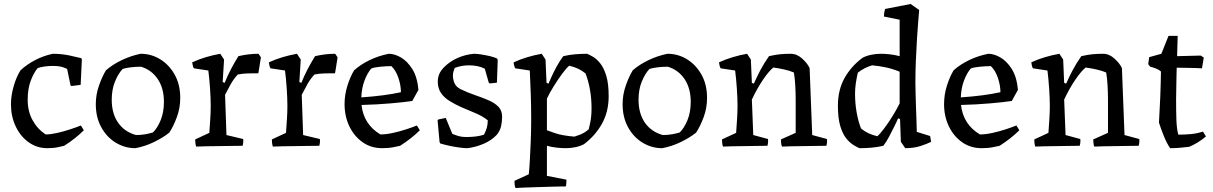

<svg xmlns="http://www.w3.org/2000/svg" viewBox="-20 -732 6090 964"><path d="M218 12Q165 12 123.5 -18Q82 -48 58.5 -98Q35 -148 35 -209Q35 -250 48 -297Q61 -344 83 -379Q114 -408 156 -430Q198 -452 245 -462Q289 -462 329 -453.5Q369 -445 388 -440L391 -434L385 -306L338 -300L334 -304L317 -386Q301 -394 285 -397.5Q269 -401 247 -401Q224 -401 203 -398Q182 -395 169 -390Q149 -366 134 -326Q119 -286 119 -230Q119 -174 143 -129.5Q167 -85 209 -57Q234 -57 267 -64.5Q300 -72 332 -82.5Q364 -93 386 -102L401 -78Q382 -59 356.5 -38.5Q331 -18 302 0Q297 1 273.5 6.5Q250 12 218 12Z M660 12Q607 12 561.5 -15.5Q516 -43 488.5 -93Q461 -143 461 -209Q461 -257 477 -302.5Q493 -348 512 -379Q545 -408 591 -430Q637 -452 686 -462Q740 -462 785 -434Q830 -406 857.5 -356.5Q885 -307 885 -240Q885 -190 868 -144Q851 -98 830 -66Q797 -40 752.5 -18.5Q708 3 660 12ZM663 -54Q688 -54 710 -58Q732 -62 748 -67Q771 -90 787 -129.5Q803 -169 803 -221Q803 -289 772 -335Q741 -381 688 -397Q661 -397 636.5 -394Q612 -391 596 -386Q574 -363 557.5 -323Q541 -283 541 -231Q541 -162 573 -116Q605 -70 663 -54Z M965 4Q962 -5 961 -14Q960 -23 960 -32L1031 -65Q1033 -94 1035.5 -131.5Q1038 -169 1038 -200Q1038 -238 1034.5 -289Q1031 -340 1026 -378L953 -389Q949 -397 947.5 -404.5Q946 -412 945 -419Q977 -434 1014 -445Q1051 -456 1086 -462L1105 -433L1098 -320L1108 -316Q1122 -351 1139.5 -384.5Q1157 -418 1177 -450Q1228 -462 1278 -462L1290 -444L1280 -381L1277 -364Q1253 -364 1226 -363.5Q1199 -363 1174 -358Q1154 -337 1138.5 -309.5Q1123 -282 1110 -256L1117 -54L1201 -34Q1203 -17 1198 0Q1185 0 1153 0.5Q1121 1 1083 1.5Q1045 2 1012.5 2.5Q980 3 965 4Z M1350 4Q1347 -5 1346 -14Q1345 -23 1345 -32L1416 -65Q1418 -94 1420.5 -131.5Q1423 -169 1423 -200Q1423 -238 1419.5 -289Q1416 -340 1411 -378L1338 -389Q1334 -397 1332.5 -404.5Q1331 -412 1330 -419Q1362 -434 1399 -445Q1436 -456 1471 -462L1490 -433L1483 -320L1493 -316Q1507 -351 1524.5 -384.5Q1542 -418 1562 -450Q1613 -462 1663 -462L1675 -444L1665 -381L1662 -364Q1638 -364 1611 -363.5Q1584 -363 1559 -358Q1539 -337 1523.5 -309.5Q1508 -282 1495 -256L1502 -54L1586 -34Q1588 -17 1583 0Q1570 0 1538 0.5Q1506 1 1468 1.5Q1430 2 1397.5 2.5Q1365 3 1350 4Z M1899 12Q1843 12 1800.5 -18Q1758 -48 1734 -98Q1710 -148 1710 -209Q1710 -257 1724.5 -302.5Q1739 -348 1758 -379Q1790 -408 1835.5 -430Q1881 -452 1932 -462Q1961 -462 1993 -443.5Q2025 -425 2050 -385.5Q2075 -346 2081 -281L2050 -225Q2010 -219 1941.5 -213Q1873 -207 1795 -205Q1806 -107 1890 -57Q1918 -57 1952.5 -64.5Q1987 -72 2019 -82.5Q2051 -93 2073 -102L2088 -78Q2048 -38 1989 0Q1980 2 1955.5 7Q1931 12 1899 12ZM1794 -243Q1911 -251 1993 -269Q1993 -303 1980.5 -340.5Q1968 -378 1945 -400Q1921 -400 1889.5 -397Q1858 -394 1844 -388Q1825 -366 1810.5 -328.5Q1796 -291 1794 -243Z M2327 12Q2310 12 2284.5 8.5Q2259 5 2234 -0.5Q2209 -6 2190 -12L2187 -19L2177 -127L2180 -132L2218 -140L2251 -60Q2268 -53 2283.5 -48.5Q2299 -44 2321 -44Q2347 -44 2370.5 -47Q2394 -50 2410 -56Q2419 -73 2424 -90Q2429 -107 2429 -128Q2403 -149 2367 -164Q2331 -179 2296 -194Q2265 -208 2238 -224.5Q2211 -241 2194.5 -264.5Q2178 -288 2178 -323Q2178 -341 2185 -359Q2192 -377 2210 -395Q2239 -424 2277.5 -441Q2316 -458 2359 -462Q2375 -462 2397 -458.5Q2419 -455 2440.5 -450Q2462 -445 2476 -438L2479 -431L2475 -317L2439 -313L2434 -317L2414 -387Q2397 -396 2376.5 -400Q2356 -404 2336 -404Q2296 -404 2263 -391Q2259 -381 2256.5 -372Q2254 -363 2254 -353Q2254 -334 2261.5 -315.5Q2269 -297 2291 -285Q2328 -267 2365 -254.5Q2402 -242 2433 -228.5Q2464 -215 2482.5 -196Q2501 -177 2501 -146Q2501 -122 2496 -99Q2491 -76 2474 -55Q2448 -27 2408 -10Q2368 7 2327 12Z M2568 212Q2565 203 2564 194Q2563 185 2563 176L2635 143Q2638 114 2640.5 69Q2643 24 2645 -28.5Q2647 -81 2647 -133Q2647 -195 2645 -256Q2643 -317 2640 -378L2567 -389Q2564 -394 2561.5 -403Q2559 -412 2559 -419Q2591 -434 2628 -445Q2665 -456 2700 -462L2719 -433L2724 -316L2734 -312Q2736 -317 2746.5 -341Q2757 -365 2773.5 -395.5Q2790 -426 2808 -450Q2838 -457 2868 -459.5Q2898 -462 2928 -462Q2940 -457 2958 -446.5Q2976 -436 2994 -413.5Q3012 -391 3024 -351.5Q3036 -312 3036 -249Q3036 -172 3003 -112Q2970 -52 2912 -8Q2893 2 2869 7Q2845 12 2821 12Q2802 12 2777 9.5Q2752 7 2726 0V151L2824 170Q2824 177 2823.5 186.5Q2823 196 2821 204Q2811 204 2786 204.5Q2761 205 2728.5 206Q2696 207 2664 208Q2632 209 2606 210Q2580 211 2568 212ZM2864 -46Q2871 -48 2892.5 -56Q2914 -64 2936 -83Q2936 -83 2943 -114.5Q2950 -146 2950 -188Q2950 -238 2942 -282.5Q2934 -327 2920 -363Q2887 -391 2838 -402Q2825 -392 2803.5 -363Q2782 -334 2760.5 -299.5Q2739 -265 2726 -237V-78Q2731 -76 2767 -63.5Q2803 -51 2864 -46Z M3305 12Q3252 12 3206.5 -15.5Q3161 -43 3133.5 -93Q3106 -143 3106 -209Q3106 -257 3122 -302.5Q3138 -348 3157 -379Q3190 -408 3236 -430Q3282 -452 3331 -462Q3385 -462 3430 -434Q3475 -406 3502.5 -356.5Q3530 -307 3530 -240Q3530 -190 3513 -144Q3496 -98 3475 -66Q3442 -40 3397.5 -18.5Q3353 3 3305 12ZM3308 -54Q3333 -54 3355 -58Q3377 -62 3393 -67Q3416 -90 3432 -129.5Q3448 -169 3448 -221Q3448 -289 3417 -335Q3386 -381 3333 -397Q3306 -397 3281.5 -394Q3257 -391 3241 -386Q3219 -363 3202.5 -323Q3186 -283 3186 -231Q3186 -162 3218 -116Q3250 -70 3308 -54Z M3610 4Q3607 -5 3606 -14Q3605 -23 3605 -32L3676 -65Q3678 -94 3680.5 -131.5Q3683 -169 3683 -200Q3683 -238 3679.5 -289Q3676 -340 3671 -378L3598 -389Q3594 -397 3592.5 -404.5Q3591 -412 3590 -419Q3622 -434 3659 -445Q3696 -456 3731 -462L3750 -433L3755 -316L3765 -312Q3779 -344 3797 -378.5Q3815 -413 3841 -450Q3871 -457 3895.5 -459.5Q3920 -462 3950 -462Q3981 -462 4007.5 -438Q4034 -414 4045 -390Q4048 -306 4051.5 -222Q4055 -138 4058 -54L4132 -34Q4134 -17 4129 0Q4116 0 4085.5 0.5Q4055 1 4019 1.5Q3983 2 3952 2.5Q3921 3 3906 4Q3903 -5 3902 -14Q3901 -23 3901 -32L3975 -65V-230Q3975 -263 3973 -301Q3971 -339 3966 -368Q3945 -377 3918.5 -383Q3892 -389 3863 -393Q3842 -377 3811.5 -332.5Q3781 -288 3755 -232L3762 -54L3836 -34Q3838 -17 3833 0Q3820 0 3789.5 0.5Q3759 1 3723 1.5Q3687 2 3656 2.5Q3625 3 3610 4Z M4295 12Q4283 7 4265 -4Q4247 -15 4229 -37Q4211 -59 4199 -98.5Q4187 -138 4187 -201Q4187 -281 4220.5 -340.5Q4254 -400 4311 -442Q4330 -452 4354 -457Q4378 -462 4402 -462Q4421 -462 4446 -459.5Q4471 -457 4497 -450V-633L4418 -649Q4418 -668 4424 -687L4552 -712L4595 -682Q4594 -665 4590.5 -627Q4587 -589 4584 -537.5Q4581 -486 4578.5 -429Q4576 -372 4576 -317Q4576 -295 4577 -262.5Q4578 -230 4579 -194Q4580 -158 4581.5 -125.5Q4583 -93 4583 -70L4650 -49L4655 -20Q4636 -10 4602 1Q4568 12 4525 12L4503 -20L4499 -134L4489 -138Q4484 -125 4471 -98.5Q4458 -72 4443 -44Q4428 -16 4415 0Q4385 7 4355 9.5Q4325 12 4295 12ZM4385 -48Q4398 -59 4419.5 -87.5Q4441 -116 4462.5 -151Q4484 -186 4497 -213V-372Q4463 -386 4428.5 -393.5Q4394 -401 4359 -404Q4341 -399 4322 -389.5Q4303 -380 4287 -367Q4281 -341 4277 -314.5Q4273 -288 4273 -262Q4273 -213 4281 -168Q4289 -123 4303 -87Q4336 -59 4385 -48Z M4909 12Q4853 12 4810.5 -18Q4768 -48 4744 -98Q4720 -148 4720 -209Q4720 -257 4734.5 -302.5Q4749 -348 4768 -379Q4800 -408 4845.5 -430Q4891 -452 4942 -462Q4971 -462 5003 -443.5Q5035 -425 5060 -385.5Q5085 -346 5091 -281L5060 -225Q5020 -219 4951.5 -213Q4883 -207 4805 -205Q4816 -107 4900 -57Q4928 -57 4962.5 -64.5Q4997 -72 5029 -82.5Q5061 -93 5083 -102L5098 -78Q5058 -38 4999 0Q4990 2 4965.5 7Q4941 12 4909 12ZM4804 -243Q4921 -251 5003 -269Q5003 -303 4990.5 -340.5Q4978 -378 4955 -400Q4931 -400 4899.5 -397Q4868 -394 4854 -388Q4835 -366 4820.5 -328.5Q4806 -291 4804 -243Z M5178 4Q5175 -5 5174 -14Q5173 -23 5173 -32L5244 -65Q5246 -94 5248.5 -131.5Q5251 -169 5251 -200Q5251 -238 5247.5 -289Q5244 -340 5239 -378L5166 -389Q5162 -397 5160.5 -404.5Q5159 -412 5158 -419Q5190 -434 5227 -445Q5264 -456 5299 -462L5318 -433L5323 -316L5333 -312Q5347 -344 5365 -378.5Q5383 -413 5409 -450Q5439 -457 5463.5 -459.5Q5488 -462 5518 -462Q5549 -462 5575.5 -438Q5602 -414 5613 -390Q5616 -306 5619.5 -222Q5623 -138 5626 -54L5700 -34Q5702 -17 5697 0Q5684 0 5653.5 0.5Q5623 1 5587 1.5Q5551 2 5520 2.5Q5489 3 5474 4Q5471 -5 5470 -14Q5469 -23 5469 -32L5543 -65V-230Q5543 -263 5541 -301Q5539 -339 5534 -368Q5513 -377 5486.5 -383Q5460 -389 5431 -393Q5410 -377 5379.5 -332.5Q5349 -288 5323 -232L5330 -54L5404 -34Q5406 -17 5401 0Q5388 0 5357.5 0.5Q5327 1 5291 1.5Q5255 2 5224 2.5Q5193 3 5178 4Z M5855 12Q5838 -13 5824 -47.5Q5810 -82 5799 -116Q5803 -181 5805.5 -245Q5808 -309 5809 -373Q5801 -381 5785 -387.5Q5769 -394 5755 -397L5745 -410L5750 -445L5811 -462L5847 -552H5893L5890 -450L6009 -453L6024 -443L6015 -389Q6005 -390 5980.5 -390.5Q5956 -391 5930 -391.5Q5904 -392 5888 -392Q5887 -360 5886.5 -326Q5886 -292 5885.5 -266Q5885 -240 5885 -231Q5885 -173 5886.5 -129.5Q5888 -86 5896 -56Q5932 -56 5961.5 -59Q5991 -62 6020 -71L6035 -47Q5996 -14 5951 5Q5927 8 5903 10Q5879 12 5855 12Z"/></svg>

Font: Labrada
Style: Regular
Weight: 400
Designer: Mercedes Jáuregui
Foundry: Omnibus-Type Team
Version: Version 1.000; ttfautohint (v1.8.4.7-5d5b)